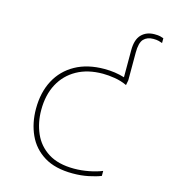

<svg xmlns="http://www.w3.org/2000/svg" viewBox="-115 -861 845 962"><g transform="rotate(15 307.5 -380.0)"><path d="M351 10Q260 10 202.5 -25.5Q145 -61 117.5 -121.5Q90 -182 90 -256Q90 -341 123.5 -404Q157 -467 220 -502Q283 -537 371 -537Q427 -537 475 -522V-662Q475 -718 500.5 -744Q526 -770 568 -770Q587 -770 597 -767.5Q607 -765 615 -762V-737Q608 -740 596.5 -743Q585 -746 568 -746Q536 -746 518 -727Q500 -708 500 -657V-513L495 -487Q465 -501 431.5 -506.5Q398 -512 369 -512Q291 -512 234.5 -480.5Q178 -449 147.5 -392Q117 -335 117 -257Q117 -192 141 -136.5Q165 -81 217 -48Q269 -15 351 -15Q389 -15 428 -22.5Q467 -30 496 -42V-16Q471 -6 433 2Q395 10 351 10Z"/></g></svg>

Font: Noto Sans Mono Thin
Style: Regular
Weight: 100
Designer: Monotype Design Team
Foundry: Monotype Imaging Inc.
Version: Version 2.014